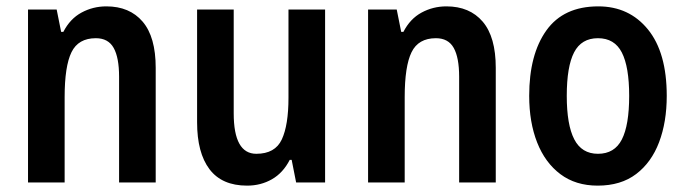

<svg xmlns="http://www.w3.org/2000/svg" viewBox="-20 -666 2154 603"><path d="M314 -646Q387 -646 428 -598Q469 -550 469 -453V-93H354V-425Q354 -485 337 -515.5Q320 -546 281 -546Q226 -546 204.5 -502Q183 -458 183 -361V-93H68V-636H158L172 -566H179Q200 -607 236 -626.5Q272 -646 314 -646Z M1001 -636V-93H910L896 -164H890Q869 -123 834 -103Q799 -83 756 -83Q677 -83 638 -134.5Q599 -186 599 -282V-636H714V-310Q714 -183 785 -183Q844 -183 865 -228Q886 -273 886 -359V-636Z M1382 -646Q1455 -646 1496 -598Q1537 -550 1537 -453V-93H1422V-425Q1422 -485 1405 -515.5Q1388 -546 1349 -546Q1294 -546 1272.5 -502Q1251 -458 1251 -361V-93H1136V-636H1226L1240 -566H1247Q1268 -607 1304 -626.5Q1340 -646 1382 -646Z M2074 -365Q2074 -283 2050 -219.5Q2026 -156 1978 -119.5Q1930 -83 1857 -83Q1788 -83 1740 -119Q1692 -155 1667 -218.5Q1642 -282 1642 -365Q1642 -495 1696 -570.5Q1750 -646 1859 -646Q1956 -646 2015 -573.5Q2074 -501 2074 -365ZM1760 -365Q1760 -274 1783.5 -228.5Q1807 -183 1858 -183Q1910 -183 1933 -228Q1956 -273 1956 -365Q1956 -456 1933 -501Q1910 -546 1858 -546Q1806 -546 1783 -501.5Q1760 -457 1760 -365Z"/></svg>

Font: Noto Sans Kannada UI Condensed SemiBold
Style: Regular
Weight: 600
Width: 3
Designer: Jelle Bosma - Monotype Design Team
Foundry: Monotype Imaging Inc.
Version: Version 2.005; ttfautohint (v1.8.4.7-5d5b)